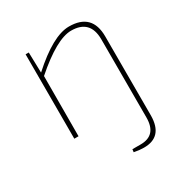

<svg xmlns="http://www.w3.org/2000/svg" viewBox="-165 -614 897 946"><g transform="rotate(-30 283.5 -141.0)"><path d="M128 -364Q269 -492 360 -492Q491 -492 491 -360V90Q490 211 382 210Q357 210 327 204L329 188H376Q467 188 467 87V-359Q466 -469 359 -469Q277 -469 132 -342L131 0H107V-480H125Z"/></g></svg>

Font: Taylor Sans Thin
Style: Regular
Weight: 100
Italic angle: -8°
Designer: Natanael Gama
Version: Version 1.001 September 8, 2015